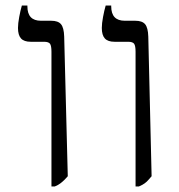

<svg xmlns="http://www.w3.org/2000/svg" viewBox="-20 -667 647 694"><path d="M166 -480Q166 -501 161 -508.5Q156 -516 139 -516H91Q67 -516 56 -528Q45 -540 45 -566Q45 -582 49.5 -606Q54 -630 59 -647H79V-644Q79 -592 128 -592H165Q190 -592 200.5 -579.5Q211 -567 212 -535L225 -30Q222 -26 214 -18Q206 -10 198 -4Q190 2 178 7H166ZM470 -480Q470 -501 465 -508.5Q460 -516 443 -516H394Q370 -516 359 -528Q348 -540 348 -566Q348 -582 352.5 -606Q357 -630 362 -647H382V-644Q382 -592 431 -592H469Q494 -592 504.5 -579.5Q515 -567 516 -535L528 -30Q525 -27 518 -18.5Q511 -10 502.5 -4Q494 2 482 7H470Z"/></svg>

Font: Noto Serif Hebrew Light
Style: Regular
Weight: 300
Designer: Monotype Design Team
Foundry: Monotype Imaging Inc.
Version: Version 1.000